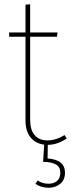

<svg xmlns="http://www.w3.org/2000/svg" viewBox="-20 -672 334 904"><path d="M286 141Q286 175 263.5 193.5Q241 212 209 212Q174 212 147 194L157 178Q180 193 209 193Q233 193 248.5 180Q264 167 264 141Q264 115 244.5 103Q225 91 183 90L188 9Q147 4 123.5 -25.5Q100 -55 100 -105V-499H23V-519H100V-650L122 -652V-519H251L248 -499H122V-107Q122 -61 143 -36Q164 -11 204 -11Q243 -11 284 -36L294 -20Q250 10 205 10L204 74Q286 80 286 141Z"/></svg>

Font: Fira Sans Condensed Thin
Style: Regular
Weight: 250
Width: 3
Designer: Carrois Corporate & Edenspiekermann AG
Foundry: Carrois Corporate GbR & Edenspiekermann AG
Version: Version 4.203